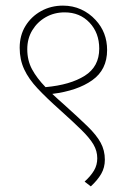

<svg xmlns="http://www.w3.org/2000/svg" viewBox="-20 -637 471 683"><path d="M303 26 281 9Q303 -11 314.5 -30.5Q326 -50 326 -74Q326 -100 312.5 -123Q299 -146 269.5 -175Q240 -204 192 -247Q146 -288 114 -322Q82 -356 66 -390.5Q50 -425 50 -467Q50 -511 70.5 -544.5Q91 -578 126 -597.5Q161 -617 204 -617Q239 -617 268.5 -603.5Q298 -590 320 -566Q361 -522 361 -459Q361 -389 308 -351.5Q255 -314 166 -303Q176 -294 186.5 -284Q197 -274 209 -264Q259 -219 291 -188Q323 -157 338 -129.5Q353 -102 353 -69Q353 -41 340 -18.5Q327 4 303 26ZM77 -462Q77 -422 94 -390.5Q111 -359 142 -327Q230 -335 281.5 -367.5Q333 -400 333 -464Q333 -520 298.5 -556.5Q264 -593 210 -593Q173 -593 143 -576Q113 -559 95 -529.5Q77 -500 77 -462Z"/></svg>

Font: Noto Serif Devanagari Thin
Style: Regular
Weight: 100
Designer: Universal Thirst, Indian Type Foundry and the Monotype Design Team
Foundry: Monotype Imaging Inc.
Version: Version 2.004; ttfautohint (v1.8.4.7-5d5b)